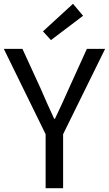

<svg xmlns="http://www.w3.org/2000/svg" viewBox="-21 -990 573 1010"><path d="M219 0V-284L-1 -733H97L192 -526Q210 -485 227 -446Q244 -407 264 -365H268Q288 -407 306 -446Q324 -485 342 -526L436 -733H532L311 -284V0ZM247 -779 205 -825 363 -970 416 -907Z"/></svg>

Font: Noto Sans JP Thin
Style: Regular
Weight: 400
Version: Version 2.004-H2;hotconv 1.0.118;makeotfexe 2.5.65603